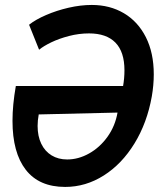

<svg xmlns="http://www.w3.org/2000/svg" viewBox="-20 -750 642 776"><path d="M601.5 -449.5Q601.5 -406 593.5 -360Q574.5 -253.5 523.5 -170.2Q472.5 -87 399.5 -40.8Q326.5 5.5 243.5 5.5Q138 5.5 84.2 -63.8Q30.5 -133 30.5 -261.5Q30.5 -326 44 -402.5H477.5Q483 -434 483 -466Q483 -540.5 446.5 -577.8Q410 -615 340 -615Q299 -615 258.8 -604.5Q218.5 -594 187 -578.8Q155.5 -563.5 138 -549L97.5 -650Q124 -671 166.2 -689.2Q208.5 -707.5 257.2 -718.8Q306 -730 351 -730Q424 -730 480.8 -696.5Q537.5 -663 569.5 -599.8Q601.5 -536.5 601.5 -449.5ZM132 -241Q132 -199.5 146.8 -169Q161.5 -138.5 188.5 -122Q215.5 -105.5 251.5 -105.5Q297 -105.5 340.2 -129.8Q383.5 -154 414.5 -197.2Q445.5 -240.5 455 -295L136.5 -287.5Q132 -263 132 -241Z"/></svg>

Font: JuliaMono Medium
Style: Italic
Weight: 500
Italic angle: -9°
Monospace: yes
Designer: cormullion
Foundry: corm
Version: Version 0.054; ttfautohint (v1.8.4)